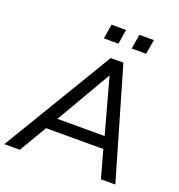

<svg xmlns="http://www.w3.org/2000/svg" viewBox="-182 -1024 1075 1154"><g transform="rotate(20 356.0 -447.5)"><path d="M-26 0 398 -705H479L684 0H592L543 -176H177L73 0ZM425 -601 222 -252H524L428 -601ZM497 -802 512 -895H605L589 -802ZM319 -802 334 -895H427L412 -802Z"/></g></svg>

Font: Mulish Medium
Style: Italic
Weight: 500
Italic angle: -9°
Designer: Vernon Adams
Foundry: Vernon Adams
Version: Version 3.603; ttfautohint (v1.8.3)